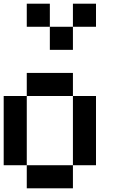

<svg xmlns="http://www.w3.org/2000/svg" viewBox="-20 -1020 665 1040"><path d="M0 -125V-500H125V-125ZM125 -125H375V0H125ZM125 -500V-625H375V-500ZM125 -875V-1000H250V-875ZM250 -875H375V-750H250ZM375 -125V-500H500V-125ZM375 -875V-1000H500V-875Z"/></svg>

Font: Galmuri7 Regular
Style: Regular
Weight: 400
Designer: Lee Minseo (quiple)
Version: Version 2.399;hotconv 1.1.1;makeotfexe 2.6.0 DEVELOPMENT